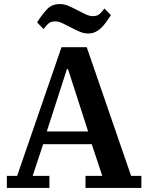

<svg xmlns="http://www.w3.org/2000/svg" viewBox="-20 -932 735 952"><path d="M14 -60H65L285 -698H410L630 -60H681V0H404V-60H487L435 -217H194L142 -60H225V0H14ZM212 -280H417L317 -590H312ZM418 -766Q396 -766 375 -775Q354 -784 333 -795Q312 -806 291.5 -816Q271 -826 254 -826Q238 -826 227 -820Q216 -814 196 -788L164 -821Q189 -861 213.5 -886.5Q238 -912 276 -912Q298 -912 319 -903Q340 -894 361 -883Q382 -872 402.5 -862Q423 -852 440 -852Q456 -852 467 -858Q478 -864 498 -890L530 -857Q517 -837 505 -820.5Q493 -804 480 -792Q467 -780 452 -773Q437 -766 418 -766Z"/></svg>

Font: IBM Plex Serif SmBld
Style: Regular
Weight: 600
Designer: Mike Abbink, Paul van der Laan, Pieter van Rosmalen
Foundry: Bold Monday
Version: Version 3.001